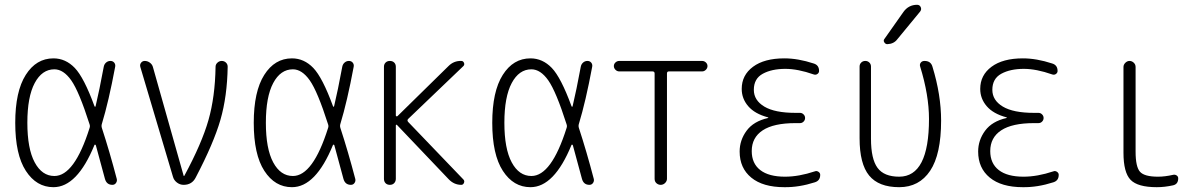

<svg xmlns="http://www.w3.org/2000/svg" viewBox="-20 -775 5040 805"><path d="M208 -484.4Q156.2 -484.4 125.5 -426.8Q94.7 -369.1 94.7 -260.3Q94.7 -151.4 125.5 -94.2Q156.2 -37.1 208 -37.1Q292 -37.1 355.5 -238.3Q358.4 -246.1 355.5 -253.9Q311.5 -391.6 278.8 -438Q246.1 -484.4 208 -484.4ZM204.1 9.8Q132.8 9.8 88.4 -58.6Q43.9 -127 43.9 -259.8Q43.9 -391.6 87.9 -460.9Q131.8 -530.3 204.1 -530.3Q254.9 -530.3 293.5 -490.2Q332 -450.2 376 -330.1Q378.9 -324.2 380.9 -330.1Q396.5 -395.5 415 -495.1Q417 -505.9 424.8 -512.7Q432.6 -519.5 442.9 -519.5Q453.1 -519.5 459 -512.2Q464.8 -504.9 462.9 -495.1Q435.5 -348.6 407.2 -255.9Q404.3 -247.1 407.2 -238.3Q439.5 -139.6 469.7 -24.4Q471.7 -15.6 466.3 -7.8Q460.9 0 451.2 0Q426.8 0 419.9 -25.4Q391.6 -131.8 381.8 -166Q380.9 -168 378.9 -168.5Q377 -168.9 376 -167Q303.7 9.8 204.1 9.8Z M705.1 -34.2 568.4 -494.1Q565.4 -503.9 571.3 -511.7Q577.1 -519.5 586.9 -519.5Q598.6 -519.5 608.4 -512.2Q618.2 -504.9 621.1 -494.1L750 -38.1Q750 -37.1 751 -37.1Q752.9 -37.1 752.9 -38.1Q826.2 -173.8 854 -271.5Q881.8 -369.1 883.8 -495.1Q883.8 -504.9 891.6 -512.2Q899.4 -519.5 909.7 -519.5Q919.9 -519.5 927.2 -512.7Q934.6 -505.9 934.6 -495.1Q932.6 -371.1 904.3 -272.9Q876 -174.8 800.8 -31.2Q785.2 0 750 0Q734.4 0 721.7 -9.8Q709 -19.5 705.1 -34.2Z M1208 -484.4Q1156.2 -484.4 1125.5 -426.8Q1094.7 -369.1 1094.7 -260.3Q1094.7 -151.4 1125.5 -94.2Q1156.2 -37.1 1208 -37.1Q1292 -37.1 1355.5 -238.3Q1358.4 -246.1 1355.5 -253.9Q1311.5 -391.6 1278.8 -438Q1246.1 -484.4 1208 -484.4ZM1204.1 9.8Q1132.8 9.8 1088.4 -58.6Q1043.9 -127 1043.9 -259.8Q1043.9 -391.6 1087.9 -460.9Q1131.8 -530.3 1204.1 -530.3Q1254.9 -530.3 1293.5 -490.2Q1332 -450.2 1376 -330.1Q1378.9 -324.2 1380.9 -330.1Q1396.5 -395.5 1415 -495.1Q1417 -505.9 1424.8 -512.7Q1432.6 -519.5 1442.9 -519.5Q1453.1 -519.5 1459 -512.2Q1464.8 -504.9 1462.9 -495.1Q1435.5 -348.6 1407.2 -255.9Q1404.3 -247.1 1407.2 -238.3Q1439.5 -139.6 1469.7 -24.4Q1471.7 -15.6 1466.3 -7.8Q1460.9 0 1451.2 0Q1426.8 0 1419.9 -25.4Q1391.6 -131.8 1381.8 -166Q1380.9 -168 1378.9 -168.5Q1377 -168.9 1376 -167Q1303.7 9.8 1204.1 9.8Z M1589.8 -25.4V-495.1Q1589.8 -505.9 1596.7 -512.7Q1603.5 -519.5 1614.7 -519.5Q1626 -519.5 1632.8 -512.7Q1639.6 -505.9 1639.6 -495.1V-291Q1639.6 -289.1 1641.6 -287.6Q1643.6 -286.1 1646.5 -288.1L1860.4 -498Q1882.8 -520.5 1914.1 -519.5Q1921.9 -519.5 1925.3 -511.7Q1928.7 -503.9 1922.9 -498L1691.4 -276.4Q1685.5 -270.5 1691.4 -263.7L1922.9 -22.5Q1928.7 -16.6 1925.3 -8.3Q1921.9 0 1914.1 0Q1883.8 0 1861.3 -23.4L1644.5 -251Q1643.6 -252.9 1641.6 -252Q1639.6 -251 1639.6 -249V-25.4Q1639.6 -14.6 1632.8 -7.3Q1626 0 1614.7 0Q1603.5 0 1596.7 -6.8Q1589.8 -13.7 1589.8 -25.4Z M2208 -484.4Q2156.2 -484.4 2125.5 -426.8Q2094.7 -369.1 2094.7 -260.3Q2094.7 -151.4 2125.5 -94.2Q2156.2 -37.1 2208 -37.1Q2292 -37.1 2355.5 -238.3Q2358.4 -246.1 2355.5 -253.9Q2311.5 -391.6 2278.8 -438Q2246.1 -484.4 2208 -484.4ZM2204.1 9.8Q2132.8 9.8 2088.4 -58.6Q2043.9 -127 2043.9 -259.8Q2043.9 -391.6 2087.9 -460.9Q2131.8 -530.3 2204.1 -530.3Q2254.9 -530.3 2293.5 -490.2Q2332 -450.2 2376 -330.1Q2378.9 -324.2 2380.9 -330.1Q2396.5 -395.5 2415 -495.1Q2417 -505.9 2424.8 -512.7Q2432.6 -519.5 2442.9 -519.5Q2453.1 -519.5 2459 -512.2Q2464.8 -504.9 2462.9 -495.1Q2435.5 -348.6 2407.2 -255.9Q2404.3 -247.1 2407.2 -238.3Q2439.5 -139.6 2469.7 -24.4Q2471.7 -15.6 2466.3 -7.8Q2460.9 0 2451.2 0Q2426.8 0 2419.9 -25.4Q2391.6 -131.8 2381.8 -166Q2380.9 -168 2378.9 -168.5Q2377 -168.9 2376 -167Q2303.7 9.8 2204.1 9.8Z M2576.2 -475.6Q2567.4 -475.6 2560.5 -482.4Q2553.7 -489.3 2553.7 -498Q2553.7 -506.8 2560.5 -513.2Q2567.4 -519.5 2576.2 -519.5H2923.8Q2932.6 -519.5 2939.5 -513.2Q2946.3 -506.8 2946.3 -498Q2946.3 -489.3 2939.5 -482.4Q2932.6 -475.6 2923.8 -475.6H2784.2Q2776.4 -475.6 2776.4 -466.8V-25.4Q2776.4 -15.6 2768.6 -7.8Q2760.7 0 2750 0Q2740.2 0 2732.4 -6.8Q2724.6 -13.7 2724.6 -25.4V-466.8Q2724.6 -475.6 2715.8 -475.6Z M3200.2 -280.3Q3201.2 -280.3 3201.2 -281.2Q3201.2 -283.2 3199.2 -283.2Q3144.5 -297.9 3117.2 -329.6Q3089.8 -361.3 3089.8 -402.3Q3089.8 -460 3137.2 -495.1Q3184.6 -530.3 3268.6 -530.3Q3326.2 -530.3 3391.6 -508.8Q3414.1 -502 3414.1 -477.5Q3414.1 -469.7 3407.2 -464.8Q3400.4 -460 3391.6 -462.9Q3325.2 -486.3 3272.5 -486.3Q3215.8 -486.3 3178.2 -465.8Q3140.6 -445.3 3140.6 -398.4Q3140.6 -354.5 3184.6 -328.1Q3228.5 -301.8 3315.4 -301.8H3334Q3342.8 -301.8 3349.1 -295.4Q3355.5 -289.1 3355.5 -280.3Q3355.5 -271.5 3349.1 -265.1Q3342.8 -258.8 3334 -258.8H3315.4Q3223.6 -258.8 3177.7 -228.5Q3131.8 -198.2 3131.8 -141.6Q3131.8 -89.8 3167.5 -62Q3203.1 -34.2 3271.5 -34.2Q3329.1 -34.2 3396.5 -56.6Q3404.3 -59.6 3411.6 -54.7Q3418.9 -49.8 3418.9 -42Q3418.9 -17.6 3396.5 -10.7Q3330.1 10.7 3268.6 9.8Q3178.7 9.8 3129.9 -30.3Q3081.1 -70.3 3081.1 -139.6Q3081.1 -187.5 3110.4 -227.1Q3139.6 -266.6 3200.2 -280.3Z M3750 9.8Q3664.1 9.8 3624 -39.1Q3584 -87.9 3584 -195.3V-496.1Q3584 -505.9 3590.8 -512.7Q3597.7 -519.5 3607.9 -519.5Q3618.2 -519.5 3625 -512.7Q3631.8 -505.9 3631.8 -496.1V-193.4Q3631.8 -108.4 3659.2 -71.3Q3686.5 -34.2 3750 -34.2Q3875 -34.2 3875 -276.4Q3875 -376 3837.9 -496.1Q3835 -504.9 3840.3 -512.2Q3845.7 -519.5 3856.4 -519.5Q3882.8 -519.5 3889.6 -495.1Q3925.8 -377 3925.8 -269.5Q3925.8 -127.9 3879.9 -59.1Q3834 9.8 3750 9.8ZM3767.6 -724.6Q3789.1 -754.9 3825.2 -754.9Q3835.9 -754.9 3840.3 -745.1Q3844.7 -735.4 3837.9 -726.6L3742.2 -610.4Q3727.5 -590.8 3700.2 -589.8Q3692.4 -589.8 3687.5 -597.7Q3682.6 -605.5 3688.5 -612.3Z M4200.2 -280.3Q4201.2 -280.3 4201.2 -281.2Q4201.2 -283.2 4199.2 -283.2Q4144.5 -297.9 4117.2 -329.6Q4089.8 -361.3 4089.8 -402.3Q4089.8 -460 4137.2 -495.1Q4184.6 -530.3 4268.6 -530.3Q4326.2 -530.3 4391.6 -508.8Q4414.1 -502 4414.1 -477.5Q4414.1 -469.7 4407.2 -464.8Q4400.4 -460 4391.6 -462.9Q4325.2 -486.3 4272.5 -486.3Q4215.8 -486.3 4178.2 -465.8Q4140.6 -445.3 4140.6 -398.4Q4140.6 -354.5 4184.6 -328.1Q4228.5 -301.8 4315.4 -301.8H4334Q4342.8 -301.8 4349.1 -295.4Q4355.5 -289.1 4355.5 -280.3Q4355.5 -271.5 4349.1 -265.1Q4342.8 -258.8 4334 -258.8H4315.4Q4223.6 -258.8 4177.7 -228.5Q4131.8 -198.2 4131.8 -141.6Q4131.8 -89.8 4167.5 -62Q4203.1 -34.2 4271.5 -34.2Q4329.1 -34.2 4396.5 -56.6Q4404.3 -59.6 4411.6 -54.7Q4418.9 -49.8 4418.9 -42Q4418.9 -17.6 4396.5 -10.7Q4330.1 10.7 4268.6 9.8Q4178.7 9.8 4129.9 -30.3Q4081.1 -70.3 4081.1 -139.6Q4081.1 -187.5 4110.4 -227.1Q4139.6 -266.6 4200.2 -280.3Z M4830.1 9.8Q4750 9.8 4720.2 -21Q4690.4 -51.8 4690.4 -134.8V-494.1Q4690.4 -503.9 4698.2 -511.7Q4706.1 -519.5 4715.8 -519.5Q4725.6 -519.5 4733.4 -512.2Q4741.2 -504.9 4741.2 -494.1V-139.6Q4741.2 -75.2 4759.8 -54.7Q4778.3 -34.2 4835 -34.2Q4864.3 -34.2 4898.4 -42Q4906.2 -43.9 4913.1 -39.6Q4919.9 -35.2 4919.9 -27.3Q4919.9 -2.9 4898.4 2Q4863.3 9.8 4830.1 9.8Z"/></svg>

Font: Rounded Mgen+ 1m light
Style: Regular
Weight: 200
Designer: [Source Han Sans]
Ryoko NISHIZUKA  (kana & ideographs); Paul D. Hunt (Latin, Greek & Cyrillic); Wenlong ZHANG  (bopomofo
Version: Version 1.059.20150602